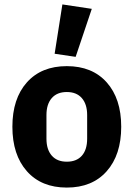

<svg xmlns="http://www.w3.org/2000/svg" viewBox="-20 -836 604 868"><path d="M322 -579 227 -593 262 -816 395 -796ZM462.5 -62Q397 12 282 12Q167 12 101.5 -62Q36 -136 36 -263Q36 -390 101.5 -463.5Q167 -537 282 -537Q397 -537 462.5 -463.5Q528 -390 528 -263Q528 -136 462.5 -62ZM374 -209V-316Q374 -365 350 -392.5Q326 -420 282 -420Q238 -420 214 -392.5Q190 -365 190 -316V-209Q190 -160 214 -132.5Q238 -105 282 -105Q326 -105 350 -132Q374 -159 374 -209Z"/></svg>

Font: Anuphan
Style: Bold
Weight: 700
Designer: Mike Abbink, Paul van der Laan, Pieter van Rosmalen, Mint Tantisuwanna
Foundry: Bold Monday; Cadson Demak
Version: Version 3.002;hotconv 1.0.109;makeotfexe 2.5.65596